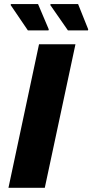

<svg xmlns="http://www.w3.org/2000/svg" viewBox="-20 -900 443 920"><path d="M20.5 0 167 -688H341.6L194.6 0ZM212.2 -754.3H113.6L31.1 -875.7L32.2 -880.5H162.3L213.8 -759.1ZM401.2 -754.3H305.5L221.1 -875.7L222.2 -880.5H354.2L402.8 -759.1Z"/></svg>

Font: Saira Thin
Style: Italic
Weight: 100
Italic angle: -12°
Designer: Hector Gatti with collaboration of the Omnibus-Type team
Foundry: Omnibus-Type
Version: Version 1.101